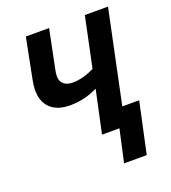

<svg xmlns="http://www.w3.org/2000/svg" viewBox="-162 -833 1031 1159"><g transform="rotate(-20 353.5 -253.0)"><path d="M480 0H368.2L426.8 -273.9Q343.3 -231.9 248.5 -231.9Q168 -231.9 124 -273.2Q80.1 -314.5 80.1 -390.6Q80.1 -418 87.9 -456.5L138.7 -713.9H288.1L239.7 -476.1Q232.4 -443.4 232.4 -424.3Q232.4 -391.1 253.4 -373.3Q274.4 -355.5 311 -355.5Q343.3 -355.5 379.4 -365.2Q415.5 -375 450.2 -392.6L517.6 -713.9H666.5L541.5 -118.2H649.9L579.6 208.5H434.1Z"/></g></svg>

Font: Viking Open Sans
Style: Bold Italic
Weight: 700
Italic angle: -12°
Foundry: Ascender Corporation
Version: Version 2.000